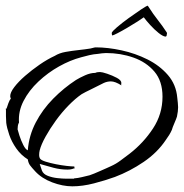

<svg xmlns="http://www.w3.org/2000/svg" viewBox="-26 -634 648 677"><path d="M229 23Q195 23 158 9Q121 -5 98 -30Q86 -43 80 -51Q74 -59 72 -72Q48 -87 31.5 -110.5Q15 -134 6.5 -159Q-2 -184 -4 -201Q-5 -213 -5 -224.5Q-5 -236 -5 -247V-248Q-8 -251 -3 -251Q-1 -258 3.5 -270Q8 -282 12 -286V-287Q10 -291 10 -295Q10 -308 24.5 -327Q39 -346 62.5 -366.5Q86 -387 113.5 -406Q141 -425 167 -437Q183 -447 205.5 -451Q228 -455 251.5 -457.5Q275 -460 293 -463Q298 -464 303 -465.5Q308 -467 312 -467Q354 -467 402.5 -456.5Q451 -446 494 -424.5Q537 -403 566 -369.5Q595 -336 599 -290Q600 -279 601 -271.5Q602 -264 602 -256Q602 -242 598 -223Q596 -216 589 -200Q582 -184 580 -176Q576 -167 570.5 -158Q565 -149 559 -141Q529 -96 480.5 -63Q432 -30 379 -10Q346 2 305.5 12.5Q265 23 229 23ZM206 -4H235V-5Q249 -6 263 -9.5Q277 -13 290 -16Q296 -18 306 -22Q316 -26 327 -31Q338 -36 348.5 -40.5Q359 -45 365 -48Q383 -56 399 -68Q415 -80 431 -92Q480 -130 513.5 -181Q547 -232 547 -293Q547 -348 518.5 -381.5Q490 -415 444.5 -431Q399 -447 348 -447Q341 -447 333.5 -446Q326 -445 319 -444Q304 -443 289 -439.5Q274 -436 260 -432Q222 -422 182.5 -400Q143 -378 109.5 -346.5Q76 -315 57 -278Q38 -241 41 -202Q38 -197 37 -190.5Q36 -184 36 -178Q37 -173 42.5 -156Q48 -139 56 -123Q64 -107 72 -104Q76 -156 100 -202Q124 -248 161.5 -286Q199 -324 242 -352Q255 -360 274 -368.5Q293 -377 310 -377Q314 -379 318.5 -379.5Q323 -380 327 -380Q334 -380 352 -374Q370 -368 386 -359.5Q402 -351 402 -341Q402 -339 401 -338L402 -333Q380 -347 365 -347Q352 -347 340 -341.5Q328 -336 317 -330Q304 -323 290 -316.5Q276 -310 262 -302Q240 -287 216 -262.5Q192 -238 171 -209Q150 -180 134.5 -152Q119 -124 114 -104Q112 -96 112 -87Q112 -80 115 -75Q119 -69 135 -64Q151 -59 171 -55Q191 -51 209 -49Q227 -47 236 -47L237 -40H234Q225 -36 212 -36Q187 -36 162.5 -42.5Q138 -49 114 -56Q116 -50 118 -44Q120 -38 122 -32Q127 -20 142.5 -14Q158 -8 176 -6Q194 -4 206 -4ZM557 -505Q548 -506 533 -518Q518 -530 503.5 -546Q489 -562 481 -573Q476 -569 459.5 -558.5Q443 -548 423.5 -536.5Q404 -525 388.5 -517Q373 -509 370 -509Q369 -509 368.5 -512.5Q368 -516 368 -518Q369 -523 386.5 -538Q404 -553 427.5 -570Q451 -587 470.5 -600Q490 -613 495 -614L497 -611Q515 -583 530.5 -563.5Q546 -544 561 -521Q564 -518 562 -512Q562 -505 557 -505Z"/></svg>

Font: Qwitcher Grypen
Style: Bold
Weight: 700
Designer: Robert E. Leuschke
Foundry: Robert E. Leuschke
Version: Version 1.100; ttfautohint (v1.8.3)